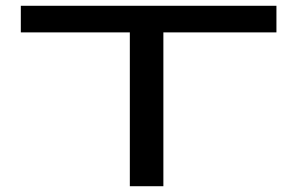

<svg xmlns="http://www.w3.org/2000/svg" viewBox="-20 -644 1040 664"><path d="M429 0V-532H52V-624H936V-532H545V0Z"/></svg>

Font: Inconsolata UltraExpanded SemiBold
Style: Regular
Weight: 600
Width: 9
Monospace: yes
Designer: Raph Levien, Cyreal, Brenton Simpson
Foundry: Raph Levien, Cyreal, Google
Version: Version 3.001; ttfautohint (v1.8.2.53-6de2)